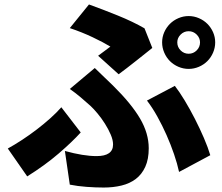

<svg xmlns="http://www.w3.org/2000/svg" viewBox="-20 -786 996 861"><path d="M775 -596Q775 -575 790 -560Q805 -545 826 -545Q847 -545 862 -560Q877 -575 877 -596Q877 -616 862 -631Q847 -646 826 -646Q805 -646 790 -631Q775 -616 775 -596ZM707 -596Q707 -620 716.5 -641.5Q726 -663 742 -679Q758 -695 780 -704.5Q802 -714 826 -714Q850 -714 872 -704.5Q894 -695 910 -679Q926 -663 935.5 -641.5Q945 -620 945 -596Q945 -572 935.5 -550Q926 -528 910 -512Q894 -496 872 -486.5Q850 -477 826 -477Q802 -477 780 -486.5Q758 -496 742 -512Q726 -528 716.5 -550Q707 -572 707 -596ZM420 -536Q436 -548 451 -559Q466 -570 475 -577Q444 -596 395.5 -619Q347 -642 293 -660L379 -766Q440 -744 508 -716.5Q576 -689 628 -659L663 -571Q653 -563 633.5 -547.5Q614 -532 592 -514.5Q570 -497 548.5 -480.5Q527 -464 512 -453ZM271 -109Q354 -86 413 -86Q487 -86 487 -138Q487 -158 476.5 -182.5Q466 -207 450.5 -231.5Q435 -256 417.5 -277Q400 -298 386 -311Q366 -329 342.5 -349Q319 -369 293 -387L405 -481Q428 -458 447.5 -440Q467 -422 487 -402Q569 -321 608 -254.5Q647 -188 647 -121Q647 -72 631.5 -38Q616 -4 589 16.5Q562 37 525 46Q488 55 445 55Q409 55 368.5 52Q328 49 293 42ZM783 -15Q775 -52 760.5 -94.5Q746 -137 727 -180Q708 -223 685.5 -263.5Q663 -304 639 -335L764 -401Q785 -374 808.5 -335Q832 -296 854 -253Q876 -210 894.5 -167Q913 -124 923 -90ZM342 -192Q304 -150 243 -97.5Q182 -45 102 5L15 -120Q46 -137 79.5 -159Q113 -181 145 -205.5Q177 -230 205.5 -255.5Q234 -281 255 -305Z"/></svg>

Font: Kinto Sans Black
Style: Regular
Weight: 900
Designer: Authors: Ryoko NISHIZUKA  (kana & ideographs); Paul D. Hunt (Latin, Greek & Cyrillic); Wenlong ZHANG  (bopomofo); Sandol
Foundry: Adobe Systems Incorporated, ookami Inc.
Version: Version 0.001